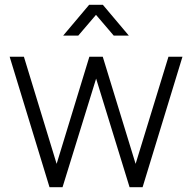

<svg xmlns="http://www.w3.org/2000/svg" viewBox="-20 -775 796 795"><path d="M241.5 -627.5 349 -755H406L513.5 -627.5H451L377.5 -713.5L304 -627.5ZM185 0 20 -540H79L214.5 -96.5L350 -540H405.5L541.5 -96.5L677.5 -540H735.5L570.5 0H516.5L378 -449.5L239 0Z"/></svg>

Font: Manrope ExtraLight Light
Style: Regular
Weight: 300
Version: Version 4.504